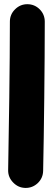

<svg xmlns="http://www.w3.org/2000/svg" viewBox="-20 -816 248 919"><path d="M110.8 -795.9C87.9 -795.9 68.4 -787.6 52.2 -771.5C35.6 -755.4 27.3 -735.4 27.3 -712.4C27.3 -510.3 22.5 -178.7 19 -1.5C18.6 21.5 26.9 41 43 57.6C59.1 74.2 78.1 83 101.1 83.5C124 84 144 76.2 161.1 60.1C177.7 43.9 186 24.4 186.5 1.5C190.4 -175.8 194.3 -509.3 194.3 -712.4C194.3 -735.4 186 -755.4 169.9 -771.5C153.8 -787.6 133.8 -795.9 110.8 -795.9Z"/></svg>

Font: Mikhak Black
Style: Regular
Weight: 900
Designer: Amin Abedi
Version: Version 3.2